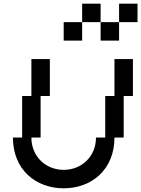

<svg xmlns="http://www.w3.org/2000/svg" viewBox="-20 -1020 765 1040"><path d="M325 0C475 0 600 -100 600 -275H650V-500H700V-700H600V-500H550V-275H500C500 -175 425 -100 325 -100C225 -100 150 -175 150 -275H200V-500H250V-700H150V-500H100V-275H50C50 -100 175 0 325 0ZM325 -800H425V-900H325ZM425 -900H525V-1000H425ZM525 -800H625V-900H525ZM625 -900H725V-1000H625Z"/></svg>

Font: LS-VG5000 Shifted
Style: Regular
Weight: 400
Designer: Justin Bihan, 2021
Foundry: Justin Bihan, 2021
Version: Version 1.000;Glyphs 3.1.2 (3151)